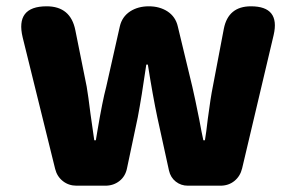

<svg xmlns="http://www.w3.org/2000/svg" viewBox="-20 -589 937 609"><path d="M223 0Q198 0 179.5 -14.5Q161 -29 155 -53L52 -470Q28 -569 128 -569Q204 -569 219 -493L255 -314Q260 -285 267 -228Q275 -172 279 -144H284Q286 -154 289 -174Q305 -269 317 -314L360 -505Q367 -536 393 -553Q418 -569 452 -569Q486 -569 511 -553Q537 -536 544 -505L590 -314Q598 -280 612 -210Q620 -166 625 -144H630Q634 -167 639 -211Q648 -280 655 -314L690 -498Q704 -569 776 -569Q869 -569 848 -478L748 -55Q742 -30 723.5 -15Q705 0 679 0H631H576Q554 0 537.5 -13Q521 -26 516 -48L479 -217Q465 -283 449 -384H444Q429 -280 417 -217L383 -56Q378 -30 359 -15Q340 0 314 0Z"/></svg>

Font: GenSenRounded TW H
Style: Regular
Weight: 900
Version: Version 1.501;PS 1;hotconv 16.6.51;makeotf.lib2.5.65220